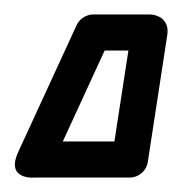

<svg xmlns="http://www.w3.org/2000/svg" viewBox="-20 -108 253 266"><path d="M125 -38H157.9L138.5 88H67ZM109 -88C100.8 -88 90.5 -82.7 86.3 -73.5L5.3 102.5C-12.9 142 28 138 28 138H160C171.6 138 182.8 129.1 184.7 116.8L211.7 -59.2C215.3 -82.3 196.7 -88 187 -88Z"/></svg>

Font: Fog Sans
Style: Outline
Weight: 700
Foundry: Intel Corporation
Version: Version 1.00